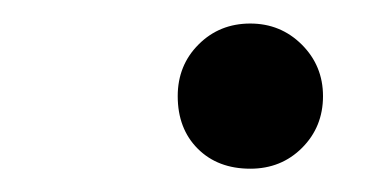

<svg xmlns="http://www.w3.org/2000/svg" viewBox="-20 -398 320 164"><path d="M131.8 -315.9Q131.8 -342.3 149.7 -360.1Q167.5 -377.9 193.8 -377.9Q219.7 -377.9 237.8 -359.9Q255.9 -341.8 255.9 -315.9Q255.9 -289.6 238 -271.7Q220.2 -253.9 193.8 -253.9Q166 -253.9 148.9 -271Q131.8 -288.1 131.8 -315.9Z"/></svg>

Font: Flanker Steampunk
Style: Italic
Weight: 400
Italic angle: -12°
Designer: Alexey Kryukov, Leonardo Di Lena
Foundry: Alexey Kryukov, Leonardo Di Lena
Version: 1.210